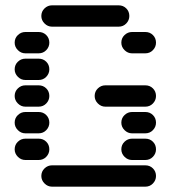

<svg xmlns="http://www.w3.org/2000/svg" viewBox="-20 -710 640 720"><path d="M135 -50Q135 -34 147 -22Q159 -10 175 -10H525Q542 -10 553.5 -22Q565 -34 565 -50Q565 -67 553.5 -78.5Q542 -90 525 -90H175Q159 -90 147 -78.5Q135 -67 135 -50ZM435 -150Q435 -134 447 -122Q459 -110 475 -110H525Q542 -110 553.5 -122Q565 -134 565 -150Q565 -167 553.5 -178.5Q542 -190 525 -190H475Q459 -190 447 -178.5Q435 -167 435 -150ZM35 -150Q35 -134 47 -122Q59 -110 75 -110H125Q142 -110 153.5 -122Q165 -134 165 -150Q165 -167 153.5 -178.5Q142 -190 125 -190H75Q59 -190 47 -178.5Q35 -167 35 -150ZM435 -250Q435 -234 447 -222Q459 -210 475 -210H525Q542 -210 553.5 -222Q565 -234 565 -250Q565 -267 553.5 -278.5Q542 -290 525 -290H475Q459 -290 447 -278.5Q435 -267 435 -250ZM35 -250Q35 -234 47 -222Q59 -210 75 -210H125Q142 -210 153.5 -222Q165 -234 165 -250Q165 -267 153.5 -278.5Q142 -290 125 -290H75Q59 -290 47 -278.5Q35 -267 35 -250ZM335 -350Q335 -334 347 -322Q359 -310 375 -310H525Q542 -310 553.5 -322Q565 -334 565 -350Q565 -367 553.5 -378.5Q542 -390 525 -390H375Q359 -390 347 -378.5Q335 -367 335 -350ZM35 -350Q35 -334 47 -322Q59 -310 75 -310H125Q142 -310 153.5 -322Q165 -334 165 -350Q165 -367 153.5 -378.5Q142 -390 125 -390H75Q59 -390 47 -378.5Q35 -367 35 -350ZM35 -450Q35 -434 47 -422Q59 -410 75 -410H125Q142 -410 153.5 -422Q165 -434 165 -450Q165 -467 153.5 -478.5Q142 -490 125 -490H75Q59 -490 47 -478.5Q35 -467 35 -450ZM435 -550Q435 -534 447 -522Q459 -510 475 -510H525Q542 -510 553.5 -522Q565 -534 565 -550Q565 -567 553.5 -578.5Q542 -590 525 -590H475Q459 -590 447 -578.5Q435 -567 435 -550ZM35 -550Q35 -534 47 -522Q59 -510 75 -510H125Q142 -510 153.5 -522Q165 -534 165 -550Q165 -567 153.5 -578.5Q142 -590 125 -590H75Q59 -590 47 -578.5Q35 -567 35 -550ZM135 -650Q135 -634 147 -622Q159 -610 175 -610H425Q442 -610 453.5 -622Q465 -634 465 -650Q465 -667 453.5 -678.5Q442 -690 425 -690H175Q159 -690 147 -678.5Q135 -667 135 -650Z"/></svg>

Font: Matrix Sans Raster
Style: Regular
Weight: 400
Designer: Brad Neil
Version: Version 1.100